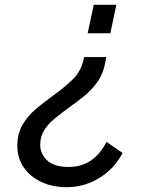

<svg xmlns="http://www.w3.org/2000/svg" viewBox="-20 -777 613 797"><path d="M463 -757 438 -639H344L369 -757ZM421 -540 417 -518Q409 -472 385.5 -438.5Q362 -405 331 -379.5Q300 -354 268 -332Q237 -309 209 -286.5Q181 -264 164 -237.5Q147 -211 147 -175Q147 -139 175.5 -111.5Q204 -84 266 -84Q318 -84 357 -110.5Q396 -137 422 -188L489 -142Q454 -76 392 -38Q330 0 256 0Q198 0 152 -21.5Q106 -43 79 -81.5Q52 -120 52 -172Q52 -222 73.5 -259Q95 -296 129.5 -325Q164 -354 203 -382Q245 -412 280.5 -446Q316 -480 327 -530L329 -540Z"/></svg>

Font: Plus Jakarta Display
Style: Italic
Weight: 400
Italic angle: -12°
Designer: Gumpita Rahayu
Foundry: Tokotype Studio
Version: Version 1.000